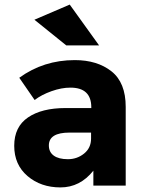

<svg xmlns="http://www.w3.org/2000/svg" viewBox="-20 -809 634 837"><path d="M528 0H387V-65Q329 8 243.5 8Q158 8 100 -41.5Q42 -91 42 -173.5Q42 -256 102 -297Q162 -338 266 -338H378V-341Q378 -427 287 -427Q248 -427 204.5 -411.5Q161 -396 131 -373L64 -470Q170 -547 306 -547Q404 -547 466 -498Q528 -449 528 -343ZM377 -205V-231H283Q193 -231 193 -175Q193 -146 214.5 -130.5Q236 -115 276 -115Q316 -115 346.5 -139.5Q377 -164 377 -205ZM412 -611H269L130 -723L284 -789Z"/></svg>

Font: Montreal
Style: Bold
Weight: 700
Designer: Julieta Ulanovsky, usr_local_share
Foundry: Julieta Ulanovsky, usr_local_share
Version: Version 2.001